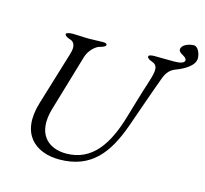

<svg xmlns="http://www.w3.org/2000/svg" viewBox="-110 -886 1097 1025"><g transform="rotate(15 438.5 -373.5)"><path d="M301 14C480 14 559 -99 615 -254C648 -346 682 -448 719 -547C732 -581 749 -600 779 -611C821 -627 877 -657 877 -699C877 -723 863 -761 839 -761C811 -761 772 -746 772 -720C772 -708 783 -702 795 -695C805 -689 816 -682 816 -672C816 -654 784 -650 756 -650C700 -650 677 -651 649 -651C633 -651 618 -648 618 -640C618 -631 630 -624 642 -620C681 -607 679 -580 657 -511C632 -434 606 -344 593 -300C547 -143 474 -26 328 -26C230 -26 152 -90 196 -238L288 -549C300 -589 334 -616 350 -621C373 -628 386 -632 387 -641C388 -649 380 -652 364 -652C344 -652 318 -650 289 -650C254 -650 228 -653 200 -653C184 -653 162 -650 162 -642C162 -633 173 -626 193 -620C212 -614 228 -595 213 -547L123 -251C66 -65 172 14 301 14Z"/></g></svg>

Font: EB Garamond
Style: Italic
Weight: 400
Italic angle: -17.2°
Designer: Georg Duffner and Octavio Pardo
Foundry: Georg Duffner
Version: Version 1.000;PS 001.000;hotconv 1.0.88;makeotf.lib2.5.64775